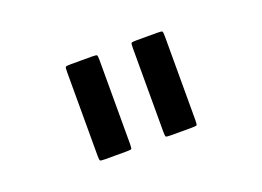

<svg xmlns="http://www.w3.org/2000/svg" viewBox="-50 -808 600 439"><g transform="rotate(-20 250.0 -588.5)"><path d="M196 -473H145Q134 -473 132.5 -474.5Q131 -476 131 -487V-690Q131 -701 132.5 -702.5Q134 -704 145 -704H196Q207 -704 208.5 -702.5Q210 -701 210 -690V-487Q210 -476 208.5 -474.5Q207 -473 196 -473ZM355 -473H305Q294 -473 292.5 -474.5Q291 -476 291 -487V-690Q291 -701 292.5 -702.5Q294 -704 305 -704H355Q366 -704 367.5 -702.5Q369 -701 369 -690V-487Q369 -476 367.5 -474.5Q366 -473 355 -473Z"/></g></svg>

Font: NanumGothicCoding
Style: Regular
Weight: 400
Monospace: yes
Designer: Kwon Bruce; Nicolas Noh; Sung-woo Choi; Go-un Cha; Soo-hyun Park;
Foundry: NHN Corporation
Version: Version 2.000;PS 1;hotconv 1.0.49;makeotf.lib2.0.14853